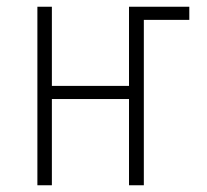

<svg xmlns="http://www.w3.org/2000/svg" viewBox="-20 -550 616 570"><path d="M91 0H134V-256H363V0H407V-491H542V-530H363V-295H134V-530H91Z"/></svg>

Font: Iosevka Sparkle Extralight
Style: Regular
Weight: 200
Designer: Belleve Invis
Foundry: Belleve Invis
Version: Version 4.5.0; ttfautohint (v1.8.3)